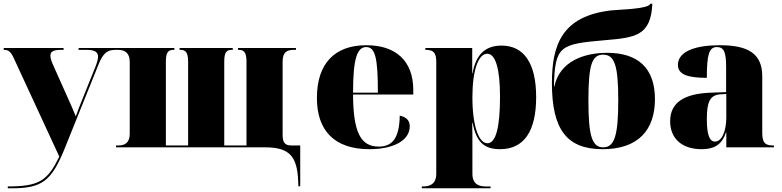

<svg xmlns="http://www.w3.org/2000/svg" viewBox="-23 -795 4221 1036"><path d="M19 211V221H40C203 221 255 183 327 4L509 -448C533 -507 555 -526 600 -526H603V-536H401V-526H442C486 -526 506 -516 506 -489C506 -476 501 -458 492 -435L418 -251C407 -224 397 -198 386 -167C373 -201 359 -230 346 -260L261 -450C253 -469 249 -483 249 -495C249 -518 267 -526 309 -526H320V-536H-3V-526H-1C23 -526 36 -515 51 -482L297 50C234 178 192 211 19 211Z M1586 184 1587 210H1597V-10H1550C1512 -10 1502 -28 1502 -69V-462C1502 -513 1524 -526 1563 -526H1574V-536H1261V-526H1265C1293 -526 1307 -513 1307 -462V-10H1187V-462C1187 -513 1199 -526 1228 -526H1233V-536H946V-526H950C978 -526 992 -513 992 -462V-10H872V-462C872 -513 885 -526 914 -526H918V-536H603V-526H614C652 -526 677 -508 677 -462V-74C677 -25 652 -10 614 -10H603V0H1407C1536 0 1581 45 1586 184Z M1970 10C2105 10 2188 -40 2188 -113C2188 -147 2167 -164 2134 -171C2132 -54 2097 -4 2021 -4C1922 -4 1883 -83 1882 -285H2207V-309C2207 -468 2111 -551 1954 -551C1784 -551 1687 -454 1687 -266C1687 -91 1781 10 1970 10ZM2016 -295H1882C1882 -482 1905 -541 1953 -541C2002 -541 2016 -482 2016 -295Z M2253 221H2624V211H2598C2565 211 2526 202 2526 142V-5C2526 -47 2526 -90 2525 -132H2527C2547 -33 2585 10 2675 10C2804 10 2870 -86 2870 -271C2870 -454 2804 -549 2683 -549C2599 -549 2545 -504 2527 -400H2525V-536H2272V-526H2274C2317 -526 2331 -510 2331 -460V142C2331 202 2292 211 2259 211H2253ZM2607 -22C2561 -22 2526 -113 2526 -271C2526 -415 2558 -505 2606 -505C2652 -505 2675 -420 2675 -273C2675 -113 2654 -22 2607 -22Z M3229 10C3420 10 3511 -93 3511 -260C3511 -429 3418 -510 3253 -510C3131 -510 2997 -466 2968 -328H2966C2971 -549 2999 -557 3240 -578C3406 -592 3489 -602 3497 -775H3486C3478 -746 3323 -744 3276 -739C3009 -709 2955 -553 2955 -347C2955 -95 3036 10 3229 10ZM3232 0C3171 0 3152 -63 3152 -254C3152 -445 3171 -500 3231 -500C3293 -500 3313 -443 3313 -254C3313 -65 3293 0 3232 0Z M3762 10C3820 10 3870 -6 3894 -80H3896V0H4153V-10H4149C4104 -10 4090 -26 4090 -80V-383C4090 -507 4013 -551 3860 -551C3737 -551 3635 -521 3635 -445C3635 -394 3685 -375 3791 -375C3791 -501 3803 -541 3845 -541C3883 -541 3895 -515 3895 -434V-298L3814 -295C3666 -290 3593 -240 3593 -141C3593 -43 3662 10 3762 10ZM3835 -31C3805 -31 3791 -69 3791 -152C3791 -246 3808 -282 3864 -286L3896 -288V-161C3896 -88 3872 -31 3835 -31Z"/></svg>

Font: Noto Serif Display Black
Style: Regular
Weight: 900
Designer: Monotype Design Team
Foundry: Monotype Imaging Inc.
Version: Version 2.009